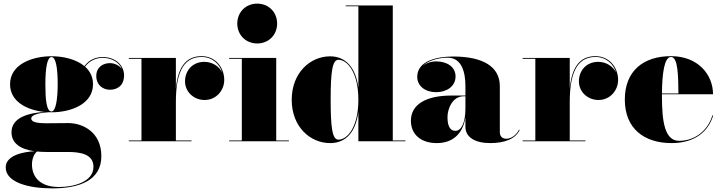

<svg xmlns="http://www.w3.org/2000/svg" viewBox="-20 -780 3982 1060"><path d="M43.5 -50C43.5 11 92.5 44 170.5 55C117.5 57.5 11.5 74.5 11.5 144C11.5 229 143 260 268 260C420 260 539.5 215.5 539.5 82C539.5 -53.5 433 -100.5 358 -100.5C329.5 -100.5 272 -99.5 237 -99.5C182.5 -99.5 152.5 -106.5 152.5 -126C152.5 -150.5 213.5 -158.5 250.5 -160.5C255 -160 260 -160 264.5 -160C370.5 -160 493.5 -204.5 493.5 -315C493.5 -356 476.5 -388 449.5 -412C476 -447 513 -460.5 546.5 -460.5C601.5 -460.5 639 -433 653.5 -398C639 -419.5 611 -431.5 587 -431.5C548 -431.5 511.5 -408.5 511.5 -360C511.5 -312 547 -284.5 587 -284.5C627 -284.5 665 -307 665 -364.5C665 -412.5 625.5 -465 546.5 -465C511.5 -465 473 -452 446 -415C400.5 -453 329.5 -469.5 264.5 -469.5C158.5 -469.5 35.5 -425.5 35.5 -315C35.5 -218 130 -172 225 -162C138 -156.5 43.5 -131.5 43.5 -50ZM230.5 -315C230.5 -404 240.5 -465 264.5 -465C288.5 -465 298.5 -404 298.5 -315C298.5 -236 288.5 -164.5 264.5 -164.5C235.5 -164.5 230.5 -236 230.5 -315ZM156.5 128C156.5 94 170.5 66.5 184.5 56.5C201 58 218 59 236.5 59H354.5C419.5 59 496 69 496 141C496 227.5 380 252.5 306 252.5C201 252.5 156.5 196.5 156.5 128Z M691 -4.5V0H1037.5V-4.5H951V-217C951 -364 985 -465.5 1092.5 -465.5C1153 -465.5 1192.5 -426 1207 -379.5C1190.5 -412.5 1154 -438.5 1108 -438.5C1042.5 -438.5 1001.5 -390 1001.5 -330.5C1001.5 -275.5 1047 -228 1110 -228C1173 -228 1218 -280 1218 -339C1218 -403 1173.5 -470 1092.5 -470C1000.5 -470 961.5 -400 951 -291.5V-460H691V-455.5H761V-4.5Z M1290 -650C1290 -587 1337 -540 1400 -540C1463 -540 1510 -587 1510 -650C1510 -713 1463 -760 1400 -760C1337 -760 1290 -713 1290 -650ZM1245 -4.5V0H1575V-4.5H1505V-460H1245V-455.5H1315V-4.5Z M2218.5 -4.5H2148.5V-750H1888.5V-745.5H1958.5V-296.5C1943.5 -406.5 1889.5 -469 1802.5 -469C1693.5 -469 1590.5 -379 1590.5 -229C1590.5 -79 1693.5 10 1802.5 10C1890.5 10 1943.5 -51.5 1958.5 -161.5V0H2218.5ZM1958.5 -229C1958.5 -78 1897.5 -9 1848.5 -9C1814.5 -9 1805.5 -75.5 1805.5 -229C1805.5 -382.5 1814.5 -450 1848.5 -450C1897.5 -450 1958.5 -380.5 1958.5 -229Z M2472.5 -252.5C2330.5 -252.5 2248.5 -202.5 2248.5 -113.5C2248.5 -37.5 2304.5 10 2391 10C2477.5 10 2534.5 -39 2549.5 -131V-80C2549.5 -21 2604.5 10 2686.5 10C2764.5 10 2826.5 -12.5 2849 -63L2845.5 -64C2825 -24 2791.5 -14 2776 -14C2751.5 -14 2739.5 -29 2739.5 -49.5V-304.5C2739.5 -410.5 2649 -468 2481.5 -468C2390.5 -468 2283.5 -443 2283.5 -356C2283.5 -305 2327.5 -271 2388 -271C2445.5 -271 2495 -303 2495 -358C2495 -412 2446.5 -441 2388 -441C2359 -441 2332.5 -431.5 2313.5 -416C2348.5 -450.5 2412.5 -461.5 2451.5 -461.5C2531.5 -461.5 2549.5 -376.5 2549.5 -304.5V-252.5ZM2494.5 -57.5C2462.5 -57.5 2450.5 -88.5 2450.5 -133.5C2450.5 -178 2477 -248.5 2540 -248.5H2549.5V-180.5C2549.5 -99 2525 -57.5 2494.5 -57.5Z M2865.5 -4.5V0H3212V-4.5H3125.5V-217C3125.5 -364 3159.5 -465.5 3267 -465.5C3327.5 -465.5 3367 -426 3381.5 -379.5C3365 -412.5 3328.5 -438.5 3282.5 -438.5C3217 -438.5 3176 -390 3176 -330.5C3176 -275.5 3221.5 -228 3284.5 -228C3347.5 -228 3392.5 -280 3392.5 -339C3392.5 -403 3348 -470 3267 -470C3175 -470 3136 -400 3125.5 -291.5V-460H2865.5V-455.5H2935.5V-4.5Z M3917.5 -143H3913C3888 -59.5 3816.5 -2.5 3729.5 -2.5C3650.5 -2.5 3634.5 -106 3634.5 -250C3634.5 -253 3634.5 -256.5 3634.5 -259.5H3916.5C3916.5 -368.5 3833.5 -470 3684.5 -470C3533.5 -470 3429.5 -390 3429.5 -230C3429.5 -70 3536.5 10 3687.5 10C3818.5 10 3891.5 -56 3917.5 -143ZM3684.5 -465.5C3723.5 -465.5 3724.5 -361 3725.5 -264H3634.5C3635.5 -372 3647 -465.5 3684.5 -465.5Z"/></svg>

Font: Bodoni* 36pt Fatface
Style: Regular
Weight: 900
Version: Version 2.3